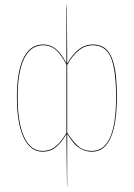

<svg xmlns="http://www.w3.org/2000/svg" viewBox="-20 -750 670 961"><path d="M444.3 -527.3Q479 -527.3 502.7 -510.7Q526.4 -494.1 540 -459.2Q553.7 -424.3 559.3 -377.7Q564.9 -331.1 564.9 -264.2Q564.9 -130.9 533.9 -60.8Q502.9 9.3 440.4 9.3Q412.1 9.3 389.2 -2.7Q366.2 -14.6 350.8 -32.2Q335.4 -49.8 316.4 -80.1V170.9L315.4 190.4L312.5 -62V-78.6Q284.7 -32.7 257.6 -11.7Q230.5 9.3 193.4 9.3Q131.3 9.3 97.9 -62.3Q64.5 -133.8 64.5 -264.2Q64.5 -393.1 98.1 -460.2Q131.8 -527.3 195.3 -527.3Q233.4 -527.3 261 -503.7Q288.6 -480 312.5 -433.1V-709L314.5 -730.5L316.4 -451.7V-431.2Q369.6 -527.3 444.3 -527.3ZM193.4 5.4Q230 5.4 257.3 -16.4Q284.7 -38.1 312.5 -84.5V-426.8Q287.6 -475.1 260.7 -499.3Q233.9 -523.4 196.3 -523.4Q133.8 -523.4 101.1 -457.5Q68.4 -391.6 68.4 -264.2Q68.4 -135.3 100.6 -64.9Q132.8 5.4 193.4 5.4ZM440.4 5.4Q561 5.4 561 -264.2Q561 -397.9 535.4 -460.7Q509.8 -523.4 444.3 -523.4Q370.6 -523.4 316.4 -424.8V-85.9Q346.2 -39.1 373 -16.8Q399.9 5.4 440.4 5.4Z"/></svg>

Font: Fira Sans Compressed Four
Style: Regular
Weight: 100
Width: 1
Designer: Carrois Corporate & Edenspiekermann AG
Foundry: Carrois Corporate GbR & Edenspiekermann AG
Version: Version 4.203;PS 004.203;hotconv 1.0.88;makeotf.lib2.5.64775